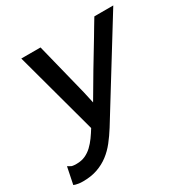

<svg xmlns="http://www.w3.org/2000/svg" viewBox="-198 -632 945 969"><g transform="rotate(-30 275.0 -147.5)"><path d="M256 -121Q298 -193 340 -263.5Q382 -334 426 -406Q438 -426 450 -446.5Q462 -467 475 -488L479 -494H589L264 32Q242 67 218 97.5Q194 128 164.5 150.5Q135 173 98 186Q61 199 14 199Q-1 199 -10.5 197.5Q-20 196 -28 194L-39 190L-19 92L-1 102Q1 104 11 105Q16 106 20.5 106Q25 106 30 106Q58 106 80 96Q102 86 120 69Q138 52 153.5 30.5Q169 9 183 -14L53 -494H165L241 -189Q243 -180 245 -171Q247 -162 249 -153Q251 -145 252.5 -137Q254 -129 256 -121Z"/></g></svg>

Font: Codetta
Style: Bold Italic
Weight: 700
Italic angle: -11°
Designer: Ulrich Proeller
Foundry: PROSA GmbH
Version: Version 2.00;September 29, 2018;FontCreator 11.5.0.2427 64-b